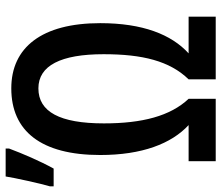

<svg xmlns="http://www.w3.org/2000/svg" viewBox="-86 -712 784 680"><g transform="rotate(-90 306.0 -372.0)"><path d="M-14 -574H49C76 -623 102 -684 120 -732V-744H21C17 -716 -5 -616 -14 -587ZM333 -628C414 -628 454 -548 454 -397C454 -259 430 -163 365 -96V0H587V-96H457C524 -157 564 -259 564 -409C564 -616 478 -724 333 -724C182 -724 97 -619 97 -409C97 -261 137 -157 203 -96H75V0H296V-96C235 -161 209 -260 209 -396C209 -552 250 -628 333 -628Z"/></g></svg>

Font: Noto Sans Display Condensed Medium
Style: Regular
Weight: 500
Width: 3
Designer: Monotype Design Team
Foundry: Monotype Imaging Inc.
Version: Version 1.900